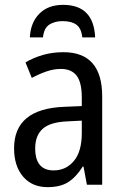

<svg xmlns="http://www.w3.org/2000/svg" viewBox="-20 -761 509 791"><path d="M103 -607H157Q161 -645 183 -659.5Q205 -674 238 -674Q274 -674 294.5 -659.5Q315 -645 319 -607H372Q366 -741 240 -741Q178 -741 142 -704.5Q106 -668 103 -607ZM317 -213Q317 -137 284.5 -98Q252 -59 201 -59Q125 -59 125 -150Q125 -202 155.5 -230Q186 -258 258 -261L317 -264ZM85 -504 111 -440Q141 -456 171 -466.5Q201 -477 231 -477Q274 -477 295.5 -449.5Q317 -422 317 -358V-324L245 -321Q38 -313 38 -150Q38 -77 75 -33.5Q112 10 176 10Q229 10 261.5 -11Q294 -32 321 -75H324L338 0H401V-364Q401 -546 241 -546Q196 -546 156.5 -534.5Q117 -523 85 -504Z"/></svg>

Font: Noto Sans Display SemiCondensed
Style: Regular
Weight: 400
Width: 4
Designer: Monotype Design team
Foundry: Monotype Imaging Inc.
Version: 1.000